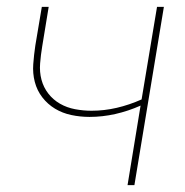

<svg xmlns="http://www.w3.org/2000/svg" viewBox="-20 -540 540 560"><path d="M352 0 390 -232Q354 -216 316.5 -207.5Q279 -199 241 -199Q214 -199 188 -204.5Q162 -210 140.5 -223Q119 -236 103.5 -256Q88 -276 81.5 -301Q75 -326 77 -353Q79 -380 83 -407L102 -520H122L103 -404Q99 -380 97 -355Q95 -330 101 -307.5Q107 -285 121 -267Q135 -249 155 -237.5Q175 -226 199 -221.5Q223 -217 247 -217Q284 -217 320.5 -225.5Q357 -234 393 -250L438 -520H458L372 0Z"/></svg>

Font: Iosevka SS18 Thin
Style: Italic
Weight: 100
Italic angle: -9°
Monospace: yes
Designer: Belleve Invis
Foundry: Belleve Invis
Version: Version 25.1.1; ttfautohint (v1.8.4)